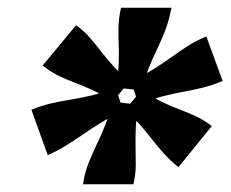

<svg xmlns="http://www.w3.org/2000/svg" viewBox="-20 -774 596 495"><path d="M90 -605Q110 -589 130.5 -579Q151 -569 172.5 -561Q194 -553 218 -542Q242 -531 270 -511L314 -564Q289 -585 271.5 -604.5Q254 -624 240.5 -641.5Q227 -659 212 -676.5Q197 -694 176 -709ZM103 -374Q130 -386 151.5 -399.5Q173 -413 194 -427.5Q215 -442 240 -457.5Q265 -473 298 -488L278 -548Q243 -534 214.5 -527.5Q186 -521 161 -517Q136 -513 112 -507.5Q88 -502 61 -491ZM324 -299Q330 -325 330 -348Q330 -371 329.5 -393.5Q329 -416 330 -443Q331 -470 338 -504L269 -512Q262 -478 251.5 -452Q241 -426 230 -403Q219 -380 209 -355.5Q199 -331 194 -299ZM292 -754Q286 -727 285.5 -704.5Q285 -682 286 -659Q287 -636 286 -609.5Q285 -583 278 -548L346 -541Q354 -575 364.5 -601Q375 -627 386 -649.5Q397 -672 406.5 -697Q416 -722 422 -754ZM440 -343 526 -449Q505 -465 484.5 -474.5Q464 -484 442.5 -492Q421 -500 397 -511.5Q373 -523 346 -543L301 -489Q327 -469 344 -449Q361 -429 375 -411Q389 -393 404.5 -376Q420 -359 440 -343ZM554 -565 512 -680Q485 -669 463.5 -655Q442 -641 421 -626Q400 -611 375.5 -595.5Q351 -580 317 -565L338 -504Q373 -519 400.5 -526Q428 -533 453 -537.5Q478 -542 502.5 -548Q527 -554 554 -565Z"/></svg>

Font: Roboto Serif 20pt ExtraBold
Style: Italic
Weight: 800
Italic angle: -10°
Version: Version 1.007